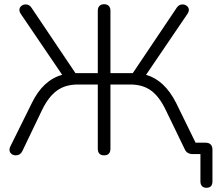

<svg xmlns="http://www.w3.org/2000/svg" viewBox="-20 -731 1028 911"><path d="M931 130V0H891Q881 0 871.5 -5.5Q862 -11 857 -22L767 -208Q736 -273 696.5 -301.5Q657 -330 599 -330H504V-26Q504 6 474 6Q444 6 444 -26V-330H349Q290 -330 250 -301Q210 -272 179 -208L86 -14Q76 6 55 6Q42 6 33.5 -1.5Q25 -9 25 -21Q25 -28 29 -36L131 -242Q184 -351 275 -376L78 -666Q72 -675 72 -683Q72 -695 81 -702.5Q90 -710 102 -710Q119 -710 129 -695L338 -384H444V-680Q444 -695 452 -703Q460 -711 474 -711Q488 -711 496 -703Q504 -695 504 -680V-384H610L819 -695Q829 -710 846 -710Q858 -710 867 -702.5Q876 -695 876 -684Q876 -675 870 -666L673 -376Q761 -351 816 -242L908 -54H955Q971 -54 979.5 -45.5Q988 -37 988 -21V130Q988 160 959 160Q946 160 938.5 152Q931 144 931 130Z"/></svg>

Font: SN Pro Light
Style: Regular
Weight: 300
Designer: Tobias Whetton
Foundry: Supernotes
Version: Version 1.002